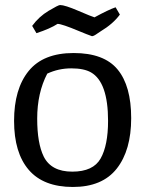

<svg xmlns="http://www.w3.org/2000/svg" viewBox="-20 -731 578 764"><path d="M209 -636Q180 -617 125 -599L108 -628Q135 -665 173.5 -688Q212 -711 219 -711Q238 -711 291.5 -688Q345 -665 356 -662Q413 -693 440 -702L457 -673Q430 -636 380 -606Q376 -604 368 -598Q353 -587 346 -587Q326 -594 295 -607Q226 -636 209 -636ZM410 -250Q410 -404 342 -443Q314 -459 263.5 -459Q213 -459 168 -438Q128 -361 128 -259Q128 -161 154 -108Q184 -48 267.5 -48Q351 -48 380.5 -100.5Q410 -153 410 -250ZM36 -250Q36 -377 94 -448.5Q152 -520 273 -520Q394 -520 448 -454.5Q502 -389 502 -261Q502 -133 444.5 -60Q387 13 270 13Q153 13 94.5 -55Q36 -123 36 -250Z"/></svg>

Font: Inika
Style: Regular
Weight: 400
Designer: Constanza Artigas Preller
Foundry: Constanza Artigas Preller
Version: Version 1.001